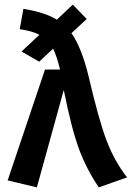

<svg xmlns="http://www.w3.org/2000/svg" viewBox="-20 -793 568 828"><path d="M362 -464Q406 -275 440 -186Q474 -97 528 -28L406 15Q353 -63 320.5 -151Q288 -239 255 -405L139 15L13 -15L174 -493H239Q225 -551 209 -583L149 -527L73 -571L150 -643Q117 -660 65 -667L81 -755Q177 -739 225 -708L294 -773L354 -711L288 -650Q332 -588 362 -464Z"/></svg>

Font: FiraGO Medium
Style: Regular
Weight: 500
Designer: bBox Type
Foundry: bBox Type GmbH
Version: Version 1.001;PS 001.001;hotconv 1.0.88;makeotf.lib2.5.64775